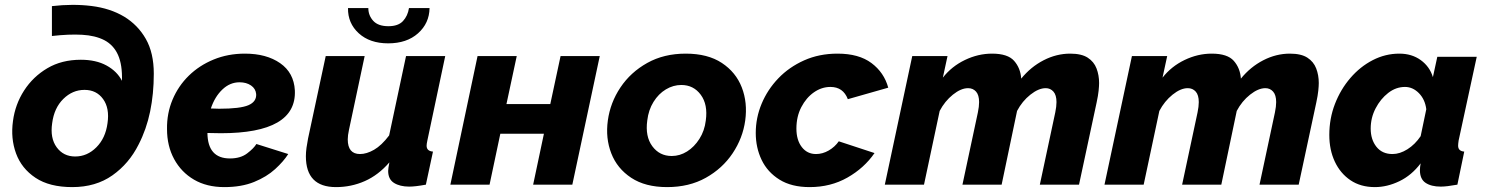

<svg xmlns="http://www.w3.org/2000/svg" viewBox="-20 -754 6071 784"><path d="M275 10Q182 10 125 -28Q68 -66 45.5 -127.5Q23 -189 33 -260Q42 -328 78.5 -384.5Q115 -441 173.5 -475.5Q232 -510 310 -510Q372 -510 415 -486.5Q458 -463 478 -424Q480 -489 462 -529.5Q444 -570 406 -590Q369 -609 315.5 -612Q262 -615 192 -607V-729Q278 -739 354 -729.5Q430 -720 487 -686Q543 -652 575.5 -595Q608 -538 608 -453Q608 -371 593 -298.5Q578 -226 546 -164Q507 -86 439 -38Q371 10 275 10ZM287 -115Q336 -115 373.5 -152.5Q411 -190 419 -251Q428 -312 401 -349.5Q374 -387 325 -387Q276 -387 238.5 -350Q201 -313 193 -251Q184 -190 211.5 -152.5Q239 -115 287 -115Z M896 10Q824 10 772 -20.5Q720 -51 691 -104.5Q662 -158 662 -227Q661 -291 684.5 -347Q708 -403 751 -445Q794 -487 852.5 -511Q911 -535 980 -535Q1068 -535 1124 -496Q1180 -457 1184 -385Q1192 -210 882 -210Q855 -210 827 -211Q828 -107 919 -107Q962 -107 989 -127.5Q1016 -148 1027 -166L1157 -125Q1138 -95 1103.5 -63.5Q1069 -32 1017.5 -11Q966 10 896 10ZM958 -418Q919 -418 888 -388.5Q857 -359 841 -311Q858 -310 875 -310Q961 -310 994.5 -324.5Q1028 -339 1026 -370Q1024 -392 1005 -405Q986 -418 958 -418Z M1352 10Q1229 10 1229 -116Q1229 -132 1231.5 -150.5Q1234 -169 1238 -189L1310 -525H1469L1405 -224Q1400 -201 1400 -185Q1400 -125 1450 -125Q1477 -125 1507.5 -142.5Q1538 -160 1569 -201L1638 -525H1798L1725 -180Q1722 -166 1722 -159Q1722 -137 1748 -135L1719 0Q1676 8 1651 8Q1613 8 1589 -7Q1565 -22 1565 -56Q1565 -66 1570 -91Q1525 -39 1469.5 -14.5Q1414 10 1352 10ZM1565 -577Q1490 -577 1445 -618Q1400 -659 1401 -721H1484Q1484 -691 1504 -669Q1524 -647 1566 -647Q1606 -647 1625.5 -668Q1645 -689 1650 -721H1734Q1733 -659 1687 -618Q1641 -577 1565 -577Z M1819 0 1930 -525H2090L2048 -329H2227L2269 -525H2429L2317 0H2157L2201 -208H2023L1979 0Z M2704 10Q2615 10 2557.5 -28Q2500 -66 2476 -128Q2452 -190 2462 -262Q2472 -335 2513.5 -397Q2555 -459 2623 -497Q2691 -535 2780 -535Q2870 -535 2927.5 -497Q2985 -459 3009 -397Q3033 -335 3023 -262Q3013 -190 2971.5 -128Q2930 -66 2862 -28Q2794 10 2704 10ZM2723 -117Q2756 -117 2785.5 -135.5Q2815 -154 2836 -187Q2857 -220 2862 -262Q2871 -327 2841.5 -367Q2812 -407 2762 -407Q2729 -407 2699 -389Q2669 -371 2648.5 -338Q2628 -305 2623 -262Q2614 -197 2643.5 -157Q2673 -117 2723 -117Z M3286 10Q3212 10 3163 -20.5Q3114 -51 3090 -101Q3066 -151 3066 -211Q3066 -273 3090 -330.5Q3114 -388 3158 -434Q3202 -480 3263.5 -507.5Q3325 -535 3400 -535Q3487 -535 3538.5 -496.5Q3590 -458 3607 -396L3442 -349Q3423 -399 3371 -399Q3335 -399 3303.5 -377Q3272 -355 3252 -316.5Q3232 -278 3232 -229Q3232 -182 3254 -153.5Q3276 -125 3312 -125Q3339 -125 3364 -139.5Q3389 -154 3405 -177L3551 -129Q3509 -68 3440.5 -29Q3372 10 3286 10Z M3705 -525H3849L3830 -437Q3866 -483 3920 -509Q3974 -535 4031 -535Q4095 -535 4121 -505.5Q4147 -476 4150 -433Q4189 -481 4241.5 -508Q4294 -535 4350 -535Q4396 -535 4421.5 -518.5Q4447 -502 4457.5 -474.5Q4468 -447 4468 -415Q4468 -403 4466 -383.5Q4464 -364 4458 -336L4386 0H4226L4289 -295Q4294 -319 4294 -337Q4294 -366 4281.5 -380Q4269 -394 4250 -394Q4221 -394 4187.5 -367.5Q4154 -341 4133 -301L4070 0H3910L3973 -295Q3978 -319 3978 -337Q3978 -366 3965.5 -380Q3953 -394 3933 -394Q3904 -394 3871 -367.5Q3838 -341 3817 -301L3753 0H3593Z M4602 -525H4746L4727 -437Q4763 -483 4817 -509Q4871 -535 4928 -535Q4992 -535 5018 -505.5Q5044 -476 5047 -433Q5086 -481 5138.5 -508Q5191 -535 5247 -535Q5293 -535 5318.5 -518.5Q5344 -502 5354.5 -474.5Q5365 -447 5365 -415Q5365 -403 5363 -383.5Q5361 -364 5355 -336L5283 0H5123L5186 -295Q5191 -319 5191 -337Q5191 -366 5178.5 -380Q5166 -394 5147 -394Q5118 -394 5084.5 -367.5Q5051 -341 5030 -301L4967 0H4807L4870 -295Q4875 -319 4875 -337Q4875 -366 4862.5 -380Q4850 -394 4830 -394Q4801 -394 4768 -367.5Q4735 -341 4714 -301L4650 0H4490Z M5594 10Q5536 10 5494.5 -18Q5453 -46 5430.5 -94Q5408 -142 5408 -203Q5408 -270 5431 -329.5Q5454 -389 5494 -435.5Q5534 -482 5585.5 -508.5Q5637 -535 5694 -535Q5745 -535 5781.5 -508.5Q5818 -482 5831 -439L5849 -522H6010L5936 -180Q5934 -166 5934 -159Q5934 -137 5959 -135L5931 0Q5887 8 5863 8Q5824 8 5801 -7.5Q5778 -23 5778 -59Q5778 -71 5781 -87Q5744 -38 5694 -14Q5644 10 5594 10ZM5666 -125Q5696 -125 5727 -144.5Q5758 -164 5781 -198L5804 -308Q5799 -348 5774 -373.5Q5749 -399 5717 -399Q5680 -399 5648.5 -374.5Q5617 -350 5597 -311.5Q5577 -273 5577 -229Q5577 -184 5600.5 -154.5Q5624 -125 5666 -125Z"/></svg>

Font: Raleway ExtraBold
Style: Italic
Weight: 800
Italic angle: -12°
Designer: Matt McInerney, Pablo Impallari, Rodrigo Fuenzalida
Foundry: Matt McInerney, Pablo Impallari, Rodrigo Fuenzalida
Version: Version 4.026